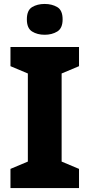

<svg xmlns="http://www.w3.org/2000/svg" viewBox="-20 -952 453 972"><path d="M380 0H33V-97L121 -134V-580L33 -617V-714H380V-617L292 -580V-134L380 -97ZM206 -932Q243 -932 270 -916Q297 -900 297 -854Q297 -809 270 -792.5Q243 -776 206 -776Q169 -776 142.5 -792.5Q116 -809 116 -854Q116 -900 142.5 -916Q169 -932 206 -932Z"/></svg>

Font: Noto Sans Bengali ExtraBold
Style: Regular
Weight: 800
Designer: Jelle Bosma - Monotype Design Team
Foundry: Monotype Imaging Inc.
Version: Version 2.003; ttfautohint (v1.8.4.7-5d5b)